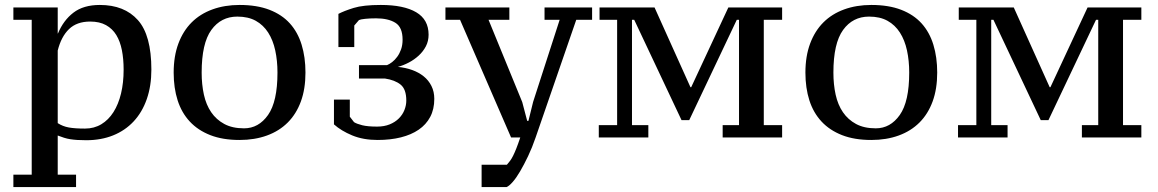

<svg xmlns="http://www.w3.org/2000/svg" viewBox="-20 -555 4676 775"><path d="M287 200H34V150H108V-475H34V-525H213V-420H214Q236 -473 276.5 -504Q317 -535 383 -535Q482 -535 536.5 -474Q591 -413 591 -274Q591 -208 572.5 -155Q554 -102 519.5 -65Q485 -28 436.5 -8.5Q388 11 328 11Q308 11 292.5 10Q277 9 264 7Q251 5 238.5 1Q226 -3 213 -8V150H287ZM344 -468Q290 -468 258.5 -437.5Q227 -407 213 -351V-58Q233 -45 257.5 -40.5Q282 -36 323 -36Q360 -36 389 -53.5Q418 -71 438 -102.5Q458 -134 468.5 -177.5Q479 -221 479 -274Q479 -317 472 -352.5Q465 -388 449.5 -413.5Q434 -439 408 -453.5Q382 -468 344 -468Z M681 -262Q681 -328 700 -379Q719 -430 753.5 -464.5Q788 -499 837.5 -517Q887 -535 947 -535Q1017 -535 1067.5 -515.5Q1118 -496 1150 -460.5Q1182 -425 1197.5 -374.5Q1213 -324 1213 -262Q1213 -196 1194.5 -145.5Q1176 -95 1141.5 -60.5Q1107 -26 1057.5 -8Q1008 10 947 10Q879 10 829 -9.5Q779 -29 746 -64.5Q713 -100 697 -150Q681 -200 681 -262ZM794 -262Q794 -214 803 -173Q812 -132 832.5 -102Q853 -72 885.5 -54.5Q918 -37 965 -37Q1024 -37 1062 -91Q1100 -145 1100 -262Q1100 -310 1091 -351.5Q1082 -393 1062.5 -423.5Q1043 -454 1012.5 -471Q982 -488 938 -488Q872 -488 833 -434Q794 -380 794 -262Z M1502 -44Q1531 -44 1553 -53Q1575 -62 1590 -77Q1605 -92 1612.5 -111Q1620 -130 1620 -149Q1620 -195 1597 -213.5Q1574 -232 1534 -238H1429V-292H1542Q1552 -296 1563 -304.5Q1574 -313 1583.5 -326Q1593 -339 1599 -356Q1605 -373 1605 -395Q1605 -445 1576 -463Q1547 -481 1498 -481Q1473 -481 1454 -479Q1435 -477 1429 -474L1410 -452V-365H1346V-499Q1369 -511 1407.5 -523Q1446 -535 1517 -535Q1610 -535 1660 -505.5Q1710 -476 1710 -415Q1710 -389 1699 -368Q1688 -347 1670 -330.5Q1652 -314 1630 -302.5Q1608 -291 1586 -285Q1617 -282 1643.5 -272.5Q1670 -263 1690 -247Q1710 -231 1721.5 -208Q1733 -185 1733 -156Q1733 -114 1716.5 -83Q1700 -52 1670 -31.5Q1640 -11 1598 -0.5Q1556 10 1504 10Q1446 10 1401.5 -8.5Q1357 -27 1328 -53V-153H1392V-84L1409 -62Q1420 -55 1442 -49.5Q1464 -44 1502 -44Z M1837 -475H1778V-525H2036V-475H1952L2088 -143L2108 -67H2113L2132 -144L2239 -475H2178V-525H2370V-475H2306L2142 0Q2128 41 2111.5 75.5Q2095 110 2079.5 136.5Q2064 163 2049.5 179.5Q2035 196 2025 200H1924V110H2026Q2033 102 2039 94Q2045 86 2051 74Q2057 62 2064 44.5Q2071 27 2080 0H2043Z M2597 0H2397V-50H2471V-475H2400V-525H2622L2767 -203H2770L2920 -525H3137V-475H3063V-50H3137V0H2897V-50H2963V-475H2954L2762 -70H2731L2540 -475H2531V-50H2597Z M3231 -262Q3231 -328 3250 -379Q3269 -430 3303.5 -464.5Q3338 -499 3387.5 -517Q3437 -535 3497 -535Q3567 -535 3617.5 -515.5Q3668 -496 3700 -460.5Q3732 -425 3747.5 -374.5Q3763 -324 3763 -262Q3763 -196 3744.5 -145.5Q3726 -95 3691.5 -60.5Q3657 -26 3607.5 -8Q3558 10 3497 10Q3429 10 3379 -9.5Q3329 -29 3296 -64.5Q3263 -100 3247 -150Q3231 -200 3231 -262ZM3344 -262Q3344 -214 3353 -173Q3362 -132 3382.5 -102Q3403 -72 3435.5 -54.5Q3468 -37 3515 -37Q3574 -37 3612 -91Q3650 -145 3650 -262Q3650 -310 3641 -351.5Q3632 -393 3612.5 -423.5Q3593 -454 3562.5 -471Q3532 -488 3488 -488Q3422 -488 3383 -434Q3344 -380 3344 -262Z M4047 0H3847V-50H3921V-475H3850V-525H4072L4217 -203H4220L4370 -525H4587V-475H4513V-50H4587V0H4347V-50H4413V-475H4404L4212 -70H4181L3990 -475H3981V-50H4047Z"/></svg>

Font: PT Serif Caption
Style: Regular
Weight: 400
Designer: A.Korolkova, O.Umpeleva, V.Yefimov
Foundry: ParaType Ltd
Version: Version 1.000W OFL